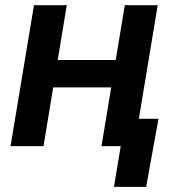

<svg xmlns="http://www.w3.org/2000/svg" viewBox="-20 -561 669 737"><path d="M457.5 -330.6 440.4 -225.6H150.4L167.5 -330.6ZM236.3 -541 147 0H20.5L110.4 -541ZM585.4 -541 495.6 0H369.6L459 -541ZM417.5 156.2 443.4 0H402.8L420.4 -105H588.4L541 156.2Z"/></svg>

Font: Inter 17pt SemiBold
Style: Italic
Weight: 600
Italic angle: -9.3988°
Version: Version 4.001;git-66647c0bb